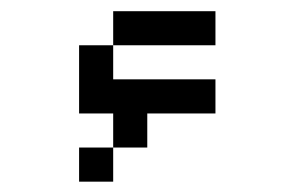

<svg xmlns="http://www.w3.org/2000/svg" viewBox="-20 -458 540 352"><path d="M375 -250V-312.5H187.5V-375H125Q125 -375 125 -250H187.5V-187.5H125V-125H187.5V-187.5H250V-250ZM375 -375V-437.5H187.5V-375Z"/></svg>

Font: Unifont
Style: Regular
Weight: 500
Version: Version 15.1.04